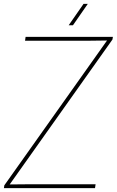

<svg xmlns="http://www.w3.org/2000/svg" viewBox="-29 -970 602 990"><path d="M-6.8 -14.2 522.9 -761.2 411.1 -759.8H100.1L103 -779.8H553.2L550.8 -766.1L21 -19L132.8 -20H463.9L460.9 0H-8.8ZM401.9 -950.2H423.8L347.2 -839.8H325.2Z"/></svg>

Font: Cooper Hewitt
Style: Thin Italic
Weight: 702
Designer: Village Type and Design LLC
Foundry: Cooper Hewitt Smithsonian Design Museum
Version: 1.000